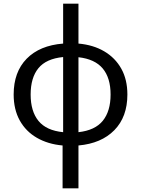

<svg xmlns="http://www.w3.org/2000/svg" viewBox="-20 -780 765 1040"><path d="M405 -760V-544Q485 -537 544.5 -502Q604 -467 637 -408Q670 -349 670 -268Q670 -147 599.5 -75Q529 -3 405 8V240H319V8Q240 1 180 -33.5Q120 -68 87 -127.5Q54 -187 54 -268Q54 -390 124.5 -462Q195 -534 322 -544V-760ZM322 -471Q230 -462 188 -410.5Q146 -359 146 -268Q146 -177 188.5 -125Q231 -73 322 -64ZM405 -470V-64Q495 -74 537 -126Q579 -178 579 -268Q579 -358 536.5 -409Q494 -460 405 -470Z"/></svg>

Font: Noto IKEA Arabic
Style: Regular
Weight: 400
Designer: Monotype Design Team
Foundry: Monotype Imaging Inc.
Version: Version 1.200